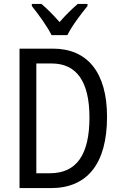

<svg xmlns="http://www.w3.org/2000/svg" viewBox="-20 -963 620 983"><path d="M244 -783H325C347 -829 395 -892 428 -932V-943H378C343 -912 319 -889 285 -850C254 -885 220 -920 192 -943H143V-932C178 -888 222 -828 244 -783ZM528 -365C528 -593 427 -714 251 -714H80V0H241C426 0 528 -124 528 -365ZM438 -362C438 -172 373 -76 235 -76H166V-638H245C370 -638 438 -548 438 -362Z"/></svg>

Font: Noto Sans Sinhala Condensed
Style: Regular
Weight: 400
Width: 3
Designer: Jelle Bosma - Monotype Design Team
Foundry: Monotype Imaging Inc.
Version: Version 2.006